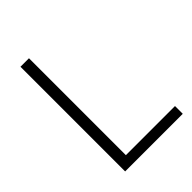

<svg xmlns="http://www.w3.org/2000/svg" viewBox="-205 -820 926 926"><g transform="rotate(-45 257.5 -357.0)"><path d="M100 0V-714H158V-53H493V0Z"/></g></svg>

Font: Noto Sans Symbols Light
Style: Regular
Weight: 300
Version: Version 2.002